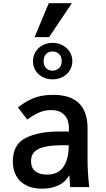

<svg xmlns="http://www.w3.org/2000/svg" viewBox="-20 -1130 640 1160"><path d="M57.5 -154.5Q57.5 -258.5 136 -297Q214.5 -335.5 336 -335.5H396.5V-358.5Q396.5 -382 387.8 -406Q379 -430 355 -447.5Q331 -465 289 -465Q249.5 -465 215.2 -449.8Q181 -434.5 144.5 -408L88.5 -480.5Q134 -517.5 183.2 -537.2Q232.5 -557 301 -557Q509 -557 509 -354.5V-157.5Q509 -95 519 0H404L399.5 -60.5L399 -72Q374.5 -29 331.5 -9.5Q288.5 10 233.5 10Q177.5 10 137.8 -10.5Q98 -31 77.8 -68Q57.5 -105 57.5 -154.5ZM395.5 -252 362 -252.5Q293.5 -252.5 251 -243Q208.5 -233.5 188 -212.8Q167.5 -192 167.5 -157Q167.5 -115 193.8 -95Q220 -75 263 -75Q331 -75 363.2 -121.8Q395.5 -168.5 395.5 -252ZM179.5 -760.5Q179.5 -791.5 194.8 -816.8Q210 -842 237 -856.5Q264 -871 297.5 -871Q330.5 -871 358 -856.5Q385.5 -842 401.2 -816.8Q417 -791.5 417 -760.5Q417 -729.5 401.2 -704.2Q385.5 -679 358 -664.8Q330.5 -650.5 297.5 -650.5Q264 -650.5 237 -664.8Q210 -679 194.8 -704Q179.5 -729 179.5 -760.5ZM353 -761.5Q353 -787 337.5 -803Q322 -819 296.5 -819Q272.5 -819 258 -803Q243.5 -787 243.5 -761.5Q243.5 -735 258 -719Q272.5 -703 296.5 -703Q322 -703 337.5 -719Q353 -735 353 -761.5ZM189 -905.5 274.5 -1110.5H414L276.5 -905.5Z"/></svg>

Font: JuliaMono SemiBold
Style: Regular
Weight: 600
Monospace: yes
Designer: cormullion
Foundry: corm
Version: Version 0.055; ttfautohint (v1.8.4)